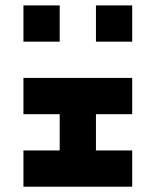

<svg xmlns="http://www.w3.org/2000/svg" viewBox="-20 -704 587 724"><path d="M205.1 -546.9H68.4V-683.6H205.1ZM205.1 -273.4H68.4V-410.2H478.5V-273.4H341.8V-136.7H478.5V0H68.4V-136.7H205.1ZM478.5 -546.9H341.8V-683.6H478.5Z"/></svg>

Font: DatCub
Style: Bold
Weight: 700
Designer: GGBot
Version: 1.00